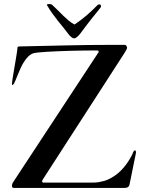

<svg xmlns="http://www.w3.org/2000/svg" viewBox="-20 -930 717 950"><path d="M195.3 -47.4Q192.9 -43 190.7 -39.8Q188.5 -36.6 188.5 -32.2Q188.5 -26.4 196.3 -26.4H430.2Q439.9 -26.4 451.4 -26.9Q462.9 -27.3 475.6 -30.3Q486.8 -32.2 496.1 -34.9Q505.4 -37.6 513.7 -41.3Q522 -44.9 530.3 -49.8Q538.6 -54.7 548.3 -61Q564 -71.8 577.1 -85Q590.3 -98.1 600.8 -111.8Q611.3 -125.5 619.1 -138.4Q627 -151.4 632.8 -162.1Q634.3 -165 635.7 -169.2Q637.2 -173.3 638.9 -177Q640.6 -180.7 642.8 -183.3Q645 -186 647.9 -186Q651.4 -186 652.1 -181.6Q652.8 -177.2 652.8 -173.8L622.6 -25.4Q621.1 -16.1 618.7 -11Q616.2 -5.9 611.8 -3.4Q607.4 -1 601.1 -0.5Q594.7 0 585.4 0H50.8Q43 0 41 -3.4Q39.1 -6.8 39.1 -13.7Q39.1 -15.6 41 -20.8Q43 -25.9 48.3 -33.7L465.3 -668Q466.3 -669.4 467.3 -670.7Q468.3 -671.9 468.3 -674.3Q468.3 -676.8 466.3 -678.5Q464.4 -680.2 461.4 -680.2H427.7Q408.2 -680.2 381.3 -679.7Q354.5 -679.2 325.4 -678.5Q296.4 -677.7 266.8 -676.5Q237.3 -675.3 212.6 -673.8Q188 -672.4 169.9 -670.4Q151.9 -668.5 145.5 -666.5Q130.9 -661.6 119.4 -650.1Q107.9 -638.7 98.4 -623.5Q88.9 -608.4 81.3 -591.3Q73.7 -574.2 67.4 -558.6Q61 -543 55.9 -530.8Q50.8 -518.6 46.4 -512.7Q43 -509.3 40.5 -509.3Q39.1 -509.3 39.1 -514.6Q39.6 -523.4 41.7 -537.8Q43.9 -552.2 46.9 -569.6Q49.8 -586.9 53 -605.7Q56.2 -624.5 59.1 -641.8Q62 -659.2 64.2 -673.6Q66.4 -688 66.9 -696.3Q66.9 -698.7 70.6 -699.5Q74.2 -700.2 75.2 -700.2Q189.9 -702.6 302.7 -705.3Q415.5 -708 528.8 -708H599.6Q602.1 -708 605.5 -702.6Q608.9 -697.3 608.9 -695.3Q608.9 -689.9 605 -683.3Q601.1 -676.8 596.7 -668.9ZM212.4 -904.8Q211.9 -905.3 211.9 -906.2Q211.9 -908.7 217 -909.4Q222.2 -910.2 223.6 -910.2Q233.9 -910.2 239.3 -904.8Q253.4 -892.1 266.4 -878.9Q279.3 -865.7 292 -853.3Q304.7 -840.8 317.9 -829.6Q331.1 -818.4 346.2 -810.1Q348.1 -809.1 348.6 -809.1Q349.1 -809.1 351.1 -810.1Q380.4 -830.1 408 -853.5Q435.5 -877 462.4 -904.8Q464.8 -907.2 467.3 -907.7Q469.7 -908.2 474.1 -908.2Q476.1 -908.2 478 -905Q480 -901.9 480 -898.4Q480 -896.5 479 -894.5Q468.8 -881.3 458.5 -868.7Q448.2 -856 436 -840.8Q423.8 -825.7 409.2 -806.6Q394.5 -787.6 376 -762.2Q373.5 -759.3 370.1 -755.4Q366.7 -751.5 362.8 -748.3Q358.9 -745.1 354.7 -742.7Q350.6 -740.2 347.7 -740.2Q340.8 -740.2 335 -744.6Q329.1 -749 323.7 -754.9Q309.6 -773.9 295.4 -791.3Q281.2 -808.6 267.1 -826.2Q252.9 -843.8 239.3 -862.8Q225.6 -881.8 212.4 -904.8Z"/></svg>

Font: IM FELL French Canon
Style: Regular
Weight: 400
Designer: Igino Marini
Foundry: Igino Marini,
Version: 3.00